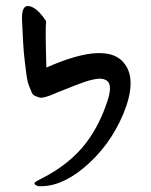

<svg xmlns="http://www.w3.org/2000/svg" viewBox="-20 -864 516 654"><path d="M218 -566Q204 -561 180 -551Q163 -544 155 -540.5Q147 -537 134 -533.5Q121 -530 115.5 -531.5Q110 -533 101 -536.5Q92 -540 88 -549Q84 -558 78.5 -572.5Q73 -587 70.5 -606.5Q68 -626 64.5 -654Q61 -682 59 -716Q57 -750 55 -795Q53 -849 80 -843Q106 -838 135 -795Q136 -794 137 -792Q134 -763 138 -634Q347 -726 405 -646Q447 -590 400 -476Q354 -366 265 -292Q184 -225 109 -230Q90 -237 102 -245Q106 -248 122 -256Q218 -305 273 -377Q320 -439 347 -523Q354 -545 354.5 -560.5Q355 -576 349.5 -583.5Q344 -591 334 -594Q324 -597 311.5 -595.5Q299 -594 284.5 -590Q270 -586 256 -580.5Q242 -575 228 -570Q221 -567 218 -566Z"/></svg>

Font: HarSinai
Style: Regular
Weight: 400
Version: Version 1.1